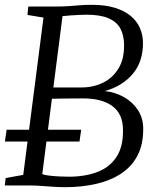

<svg xmlns="http://www.w3.org/2000/svg" viewBox="-20 -770 656 797"><path d="M249 7Q226.5 7 200.8 5.2Q175 3.5 151.2 1.8Q127.5 0 110.5 0H0L3.5 -31L76.5 -44L160.5 -697L94 -708L97.5 -743H217.5Q246.5 -743 268.5 -744.8Q290.5 -746.5 312 -748.2Q333.5 -750 360.5 -750Q417 -750 457.2 -737.5Q497.5 -725 523 -703.5Q548.5 -682 560.8 -653.8Q573 -625.5 573.5 -594.5Q574.5 -515 531.5 -463.8Q488.5 -412.5 415 -392Q458 -387.5 494 -367.2Q530 -347 552 -314Q574 -281 574.5 -236.5Q575 -171.5 551.2 -125.2Q527.5 -79 483.2 -49.8Q439 -20.5 379.5 -6.8Q320 7 249 7ZM265.5 -36.5Q332.5 -36.5 383.5 -55.8Q434.5 -75 463 -117.8Q491.5 -160.5 490.5 -230Q490.5 -297 447 -329.2Q403.5 -361.5 326 -361.5Q278 -361.5 247.5 -361Q217 -360.5 195.5 -360L155.5 -47.5Q166 -43 186 -40.8Q206 -38.5 227.8 -37.5Q249.5 -36.5 265.5 -36.5ZM201.5 -407Q227.5 -406.5 259 -406.8Q290.5 -407 319 -407Q367.5 -407 407.8 -426.8Q448 -446.5 472 -486Q496 -525.5 495 -585Q494.5 -624 479.5 -651.8Q464.5 -679.5 430.5 -694.2Q396.5 -709 339 -709Q330 -709 311.2 -708.2Q292.5 -707.5 272.8 -706Q253 -704.5 239.5 -703ZM0.5 -182.5 7.5 -231.5H317L310 -182.5Z"/></svg>

Font: Merriweather 48pt Light
Style: Italic
Weight: 300
Italic angle: -7.8°
Version: Version 2.101